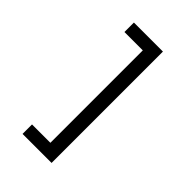

<svg xmlns="http://www.w3.org/2000/svg" viewBox="-273 -933 1146 1146"><g transform="rotate(45 300.0 -360.0)"><path d="M150 110V30H305V-750H150V-830H395V110Z"/></g></svg>

Font: JetBrainsMono NF
Style: Regular
Weight: 400
Designer: Philipp Nurullin, Konstantin Bulenkov
Foundry: JetBrains
Version: Version 2.251; ttfautohint (v1.8.3);Nerd Fonts 2.2.2